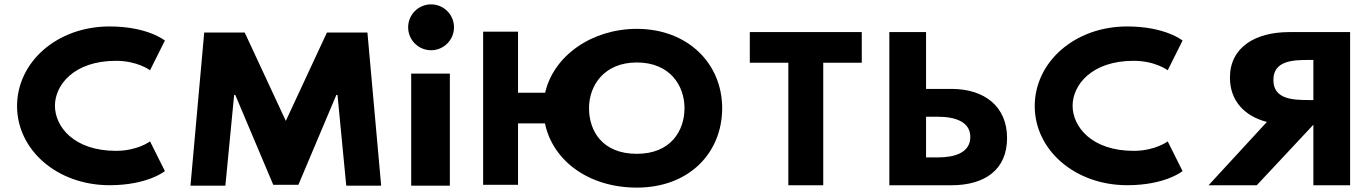

<svg xmlns="http://www.w3.org/2000/svg" viewBox="-20 -850 6262 879"><path d="M511.2 -159.4C316.8 -159.4 231.5 -271.6 231.5 -365.9C231.5 -459.4 316.8 -571.6 511.2 -571.6C610 -571.6 666.9 -528.3 666.9 -528.3L734.9 -664.3C734.9 -664.3 656.7 -728.9 481.4 -728.9C240.7 -728.9 58.1 -565.7 58.1 -364.2C58.1 -163.6 241.8 -2.1 481.4 -2.1C656.7 -2.1 734.9 -66.7 734.9 -66.7L666.9 -202.7C666.9 -202.7 610 -159.4 511.2 -159.4Z M1565.2 0.1H1725L1662.1 -701.1H1476.7L1288.5 -296.5L1100.3 -701.1H914.9L852 0.1H1011.8L1051.9 -415.5H1057.1L1230.9 -4.1H1346.1L1519.9 -415.5H1525.1Z M1953.5 -830C1895.5 -830 1848.5 -783 1848.5 -725C1848.5 -667 1895.5 -620 1953.5 -620C2011.5 -620 2058.5 -667 2058.5 -725C2058.5 -783 2011.5 -830 1953.5 -830ZM1862.5 -513H2039.5V0H1862.5Z M2351.6 -285.2H2474.9C2510.1 -115.1 2674 8.9 2895.6 8.9C3134.9 8.9 3286.2 -150.1 3286.2 -354.9C3286.2 -559.8 3128.1 -717.9 2895.6 -717.9C2689.8 -717.9 2514.3 -595 2475.7 -425.5H2351.6V-705.1H2191.8V-3.9H2351.6ZM2676.6 -354.9C2676.6 -459.5 2746.5 -564 2895.6 -564C3045.8 -564 3113.7 -459.5 3113.7 -354.9C3113.7 -250.4 3049.9 -145.8 2895.6 -145.8C2737.3 -145.8 2676.6 -250.4 2676.6 -354.9Z M3412.7 -562.9H3589.1V-1.9H3748.9V-562.9H3925.3V-703.1H3412.7Z M4051.5 -1.9V-703.1H4219.6V-443H4335.8C4487.7 -443 4590.5 -362.3 4590.5 -217.8C4590.5 -72.4 4487.7 -1.9 4335.8 -1.9ZM4219.6 -315.5V-129.4H4274.1C4350.2 -129.4 4422.2 -150.6 4422.2 -222.9C4422.2 -294.3 4350.2 -315.5 4274.1 -315.5Z M5170.2 -159.4C4975.8 -159.4 4890.5 -271.6 4890.5 -365.9C4890.5 -459.4 4975.8 -571.6 5170.2 -571.6C5269 -571.6 5325.9 -528.3 5325.9 -528.3L5393.9 -664.3C5393.9 -664.3 5315.7 -728.9 5140.4 -728.9C4899.7 -728.9 4717.1 -565.7 4717.1 -364.2C4717.1 -163.6 4900.8 -2.1 5140.4 -2.1C5315.7 -2.1 5393.9 -66.7 5393.9 -66.7L5325.9 -202.7C5325.9 -202.7 5269 -159.4 5170.2 -159.4Z M6161 -703.1V-1.9H5992.8V-279L5733.6 -1.9H5513L5779.9 -291.7C5676 -318.9 5610.8 -389.5 5610.8 -494.9C5610.8 -632.6 5725.4 -703.1 5882.8 -703.1ZM5992.8 -392V-575.6H5970.2C5897.2 -575.6 5809.7 -571.4 5809.7 -483.8C5809.7 -396.3 5897.2 -392 5970.2 -392Z"/></svg>

Font: Hussar
Style: BdSuprExt
Weight: 700
Foundry: Cannot Into Space Fonts
Version: Version 2.00